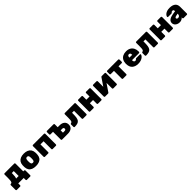

<svg xmlns="http://www.w3.org/2000/svg" viewBox="865 -3169 5917 5917"><g transform="rotate(-45 3824.0 -210.0)"><path d="M50 110Q39 110 31.5 102.5Q24 95 24 84V-127Q24 -138 31.5 -145.5Q39 -153 50 -153H62Q87 -153 99.5 -177Q112 -201 116 -244.5Q120 -288 120 -347V-494Q120 -505 127.5 -512.5Q135 -520 146 -520H571Q582 -520 589.5 -512.5Q597 -505 597 -494V-153H638Q648 -153 656 -145.5Q664 -138 664 -127V84Q664 95 656 102.5Q648 110 638 110H489Q478 110 470.5 102.5Q463 95 463 84V0H225V84Q225 95 217.5 102.5Q210 110 199 110ZM283 -153H396V-367H310V-326Q310 -265 303.5 -222Q297 -179 283 -153Z M993 10Q905 10 844.5 -16Q784 -42 752 -92.5Q720 -143 716 -214Q715 -235 715 -260Q715 -285 716 -306Q720 -378 754 -428Q788 -478 848.5 -504Q909 -530 993 -530Q1077 -530 1137.5 -504Q1198 -478 1232 -428Q1266 -378 1270 -306Q1272 -285 1272 -260Q1272 -235 1270 -214Q1266 -143 1234 -92.5Q1202 -42 1141.5 -16Q1081 10 993 10ZM993 -131Q1030 -131 1044 -153Q1058 -175 1060 -219Q1061 -234 1061 -260Q1061 -286 1060 -301Q1058 -344 1044 -366.5Q1030 -389 993 -389Q957 -389 943 -366.5Q929 -344 926 -301Q925 -286 925 -260Q925 -234 926 -219Q929 -175 943 -153Q957 -131 993 -131Z M1384 0Q1373 0 1365.5 -7.5Q1358 -15 1358 -26V-494Q1358 -505 1365.5 -512.5Q1373 -520 1384 -520H1869Q1880 -520 1887.5 -512.5Q1895 -505 1895 -494V-26Q1895 -15 1887.5 -7.5Q1880 0 1869 0H1721Q1710 0 1702.5 -7.5Q1695 -15 1695 -26V-367H1559V-26Q1559 -15 1551 -7.5Q1543 0 1532 0Z M2133 0Q2123 0 2115 -7.5Q2107 -15 2107 -26V-367H1994Q1983 -367 1975.5 -374.5Q1968 -382 1968 -393V-494Q1968 -505 1975.5 -512.5Q1983 -520 1994 -520H2283Q2294 -520 2301.5 -512.5Q2309 -505 2309 -494V-365H2393Q2493 -365 2551.5 -316Q2610 -267 2610 -181Q2610 -94 2550.5 -47Q2491 0 2390 0ZM2305 -132H2375Q2405 -132 2419 -144Q2433 -156 2433 -181Q2433 -206 2419 -219.5Q2405 -233 2375 -233H2305Z M2686 0Q2675 0 2667.5 -7.5Q2660 -15 2660 -26V-136Q2660 -158 2686 -162Q2714 -166 2726.5 -187.5Q2739 -209 2742.5 -249.5Q2746 -290 2746 -347V-494Q2746 -505 2753.5 -512.5Q2761 -520 2772 -520H3196Q3207 -520 3214.5 -512.5Q3222 -505 3222 -494V-26Q3222 -15 3214.5 -7.5Q3207 0 3196 0H3048Q3037 0 3029.5 -7.5Q3022 -15 3022 -26V-367H2936V-326Q2936 -231 2926 -167.5Q2916 -104 2888.5 -67.5Q2861 -31 2812 -15.5Q2763 0 2686 0Z M3358 0Q3347 0 3339.5 -7.5Q3332 -15 3332 -26V-494Q3332 -505 3339.5 -512.5Q3347 -520 3358 -520H3506Q3517 -520 3525 -512.5Q3533 -505 3533 -494V-340H3672V-494Q3672 -505 3680 -512.5Q3688 -520 3698 -520H3847Q3858 -520 3865.5 -512.5Q3873 -505 3873 -494V-26Q3873 -15 3865.5 -7.5Q3858 0 3847 0H3698Q3688 0 3680 -7.5Q3672 -15 3672 -26V-187H3533V-26Q3533 -15 3525 -7.5Q3517 0 3506 0Z M4007 0Q3997 0 3989.5 -7.5Q3982 -15 3982 -26V-494Q3982 -505 3989.5 -512.5Q3997 -520 4008 -520H4156Q4167 -520 4175 -512.5Q4183 -505 4183 -494V-154L4130 -174L4353 -503Q4358 -511 4365 -515.5Q4372 -520 4382 -520H4514Q4525 -520 4532.5 -512.5Q4540 -505 4540 -495V-26Q4540 -15 4532.5 -7.5Q4525 0 4514 0H4365Q4355 0 4347 -7.5Q4339 -15 4339 -26V-361L4393 -347L4169 -17Q4164 -9 4156.5 -4.5Q4149 0 4140 0Z M4789 0Q4778 0 4770.5 -7.5Q4763 -15 4763 -26V-367H4621Q4610 -367 4602.5 -374.5Q4595 -382 4595 -393V-494Q4595 -505 4602.5 -512.5Q4610 -520 4621 -520H5103Q5114 -520 5121.5 -512.5Q5129 -505 5129 -494V-393Q5129 -382 5121.5 -374.5Q5114 -367 5103 -367H4961V-26Q4961 -15 4953 -7.5Q4945 0 4935 0Z M5451 10Q5326 10 5252.5 -54.5Q5179 -119 5177 -252Q5177 -256 5177 -262.5Q5177 -269 5177 -272Q5180 -355 5213.5 -412.5Q5247 -470 5307.5 -500Q5368 -530 5450 -530Q5542 -530 5602.5 -493.5Q5663 -457 5693 -396.5Q5723 -336 5723 -261V-233Q5723 -223 5715 -215Q5707 -207 5696 -207H5388Q5388 -207 5388 -205Q5388 -203 5388 -201Q5388 -177 5394.5 -158.5Q5401 -140 5415 -129.5Q5429 -119 5449 -119Q5462 -119 5471 -123Q5480 -127 5487 -133.5Q5494 -140 5499 -146Q5508 -155 5513.5 -157.5Q5519 -160 5531 -160H5688Q5697 -160 5703.5 -154Q5710 -148 5709 -139Q5708 -121 5692 -95.5Q5676 -70 5644.5 -46Q5613 -22 5564 -6Q5515 10 5451 10ZM5388 -319H5512V-321Q5512 -348 5505 -367Q5498 -386 5484 -395.5Q5470 -405 5450 -405Q5430 -405 5416 -395.5Q5402 -386 5395 -367Q5388 -348 5388 -321Z M5798 0Q5787 0 5779.5 -7.5Q5772 -15 5772 -26V-136Q5772 -158 5798 -162Q5826 -166 5838.5 -187.5Q5851 -209 5854.5 -249.5Q5858 -290 5858 -347V-494Q5858 -505 5865.5 -512.5Q5873 -520 5884 -520H6308Q6319 -520 6326.5 -512.5Q6334 -505 6334 -494V-26Q6334 -15 6326.5 -7.5Q6319 0 6308 0H6160Q6149 0 6141.5 -7.5Q6134 -15 6134 -26V-367H6048V-326Q6048 -231 6038 -167.5Q6028 -104 6000.5 -67.5Q5973 -31 5924 -15.5Q5875 0 5798 0Z M6470 0Q6459 0 6451.5 -7.5Q6444 -15 6444 -26V-494Q6444 -505 6451.5 -512.5Q6459 -520 6470 -520H6618Q6629 -520 6637 -512.5Q6645 -505 6645 -494V-340H6784V-494Q6784 -505 6792 -512.5Q6800 -520 6810 -520H6959Q6970 -520 6977.5 -512.5Q6985 -505 6985 -494V-26Q6985 -15 6977.5 -7.5Q6970 0 6959 0H6810Q6800 0 6792 -7.5Q6784 -15 6784 -26V-187H6645V-26Q6645 -15 6637 -7.5Q6629 0 6618 0Z M7255 10Q7200 10 7156.5 -11Q7113 -32 7088.5 -67.5Q7064 -103 7064 -147Q7064 -219 7122.5 -260.5Q7181 -302 7279 -318L7395 -336V-343Q7395 -374 7385 -389.5Q7375 -405 7345 -405Q7324 -405 7311 -397Q7298 -389 7287 -374Q7277 -363 7261 -363H7120Q7110 -363 7103.5 -369Q7097 -375 7098 -385Q7099 -403 7113 -427.5Q7127 -452 7156.5 -475.5Q7186 -499 7233 -514.5Q7280 -530 7346 -530Q7413 -530 7461 -515Q7509 -500 7540 -473Q7571 -446 7586 -407.5Q7601 -369 7601 -322V-26Q7601 -15 7593.5 -7.5Q7586 0 7575 0H7430Q7419 0 7411 -7.5Q7403 -15 7403 -26V-58Q7390 -38 7368.5 -23Q7347 -8 7318.5 1Q7290 10 7255 10ZM7313 -121Q7338 -121 7357 -131.5Q7376 -142 7386.5 -164Q7397 -186 7397 -219V-226L7325 -212Q7288 -205 7273 -192Q7258 -179 7258 -162Q7258 -150 7265 -141Q7272 -132 7284.5 -126.5Q7297 -121 7313 -121Z"/></g></svg>

Font: Rubik ExtraBold
Style: Regular
Weight: 800
Designer: Hubert and Fischer
Foundry: Hubert and Fischer
Version: Version 2.300;gftools[0.9.30]